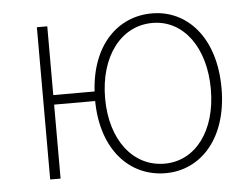

<svg xmlns="http://www.w3.org/2000/svg" viewBox="-44 -595 870 662"><g transform="rotate(-5 390.5 -263.5)"><path d="M503 -20C394 -20 318 -118 318 -262C318 -407 394 -507 503 -507C610 -507 684 -407 684 -262C684 -118 610 -20 503 -20ZM504 13C625 13 721 -88 721 -262C721 -439 625 -540 504 -540C386 -540 293 -449 284 -289H141V-527H105V0H141V-256H283C285 -86 380 13 504 13Z"/></g></svg>

Font: Noto Sans CJK HK Thin
Style: Regular
Weight: 100
Designer: Ryoko NISHIZUKA 西塚涼子 (kana, bopomofo & ideographs); Paul D. Hunt (Latin, Greek & Cyrillic); Sandoll Communications 산돌커뮤니
Foundry: Adobe
Version: Version 2.004;hotconv 1.0.118;makeotfexe 2.5.65603